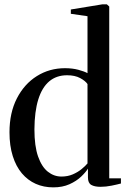

<svg xmlns="http://www.w3.org/2000/svg" viewBox="-20 -838 576 870"><path d="M221.5 11Q178 11 142 -5Q106 -21 79.2 -52.5Q52.5 -84 37.8 -130.8Q23 -177.5 23 -238.5Q23 -327 56.5 -392.2Q90 -457.5 147 -493.2Q204 -529 274.5 -529Q308 -529 335 -521.8Q362 -514.5 376.5 -506.5V-764.5L301 -775.5V-795L444.5 -818.5H464L475 -808.5V-30H528V-6.5Q511.5 -2 485.8 3.2Q460 8.5 435.5 8.5Q408.5 8.5 393.5 -0.2Q378.5 -9 378.5 -34V-74Q369 -58 347.8 -37.8Q326.5 -17.5 294.8 -3.2Q263 11 221.5 11ZM258.5 -38Q287 -38 310 -48Q333 -58 350 -72Q367 -86 376.5 -97.5V-457Q367 -471.5 343.2 -484.2Q319.5 -497 284 -497Q236 -497 203.2 -469.5Q170.5 -442 153.5 -387.5Q136.5 -333 136 -252Q136 -176 152.5 -129Q169 -82 196.8 -60Q224.5 -38 258.5 -38Z"/></svg>

Font: Merriweather 120pt
Style: Regular
Weight: 400
Version: Version 2.100